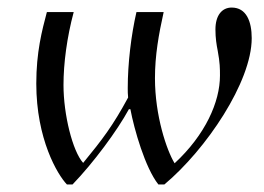

<svg xmlns="http://www.w3.org/2000/svg" viewBox="-20 -476 698 508"><path d="M76 -255C76 -108 132 -14 157 12H172C227 -45 290 -130 321 -187H325C335 -134 364 -32 399 12H415C525 -80 646 -259 646 -375C646 -419 632 -456 593 -456C567 -456 550 -435 550 -398C550 -375 553 -357 556 -342C562 -310 562 -294 562 -276C562 -206 523 -119 442 -44C421 -78 390 -170 390 -269C390 -330 400 -385 413 -444H341C327 -383 318 -308 318 -243C318 -235 318 -226 319 -218C279 -144 251 -107 200 -45C172 -76 148 -173 148 -251C148 -308 157 -377 175 -444H104C91 -395 76 -338 76 -255Z"/></svg>

Font: Old Standard
Style: Italic
Weight: 400
Italic angle: -15.2°
Designer: Alexey Kryukov <alexios@thessalonica.org.ru>
Version: Version 2.0